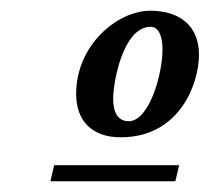

<svg xmlns="http://www.w3.org/2000/svg" viewBox="-20 -508 391 358"><path d="M81 -200 74 -170H307L314 -200ZM220 -282C200 -282 191 -298 191 -324C191 -354 209 -458 261 -458C275 -458 283 -442 283 -416C283 -369 258 -282 220 -282ZM351 -406C351 -460 315 -488 260 -488C200 -488 122 -425 122 -333C122 -283 151 -252 205 -252C315 -252 351 -352 351 -406Z"/></svg>

Font: Pfennig
Style: BoldItalic
Weight: 700
Italic angle: -13°
Version: Version 20100423